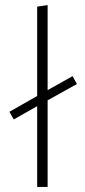

<svg xmlns="http://www.w3.org/2000/svg" viewBox="-20 -734 333 754"><path d="M282 -404 167 -340V0H126V-317L34 -265L17 -295L126 -357V-708L167 -714V-380L265 -435Z"/></svg>

Font: EauTestText Light
Style: Regular
Weight: 300
Designer: Christian Thalmann (Catharsis Fonts)
Version: Version 0.001;PS 000.001;hotconv 1.0.88;makeotf.lib2.5.64775